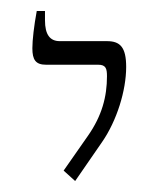

<svg xmlns="http://www.w3.org/2000/svg" viewBox="-20 -667 297 350"><path d="M117 -337 166 -408C193 -447 210 -502 210 -545C210 -581 199 -592 175 -592H89C71 -592 62 -604 62 -630V-647H47C42 -620 39 -594 39 -579C39 -558 45 -549 64 -549H159C173 -549 175 -542 175 -528C175 -491 166 -456 140 -419L96 -356Z"/></svg>

Font: Noto Serif Hebrew SemiCondensed ExtraLight
Style: Regular
Weight: 200
Width: 4
Designer: Monotype Design Team
Foundry: Monotype Imaging Inc.
Version: Version 2.004